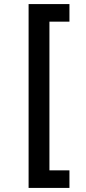

<svg xmlns="http://www.w3.org/2000/svg" viewBox="-20 -720 420 940"><path d="M120 200V-700H320V-614H222V114H320V200Z"/></svg>

Font: Golos Text Medium
Style: Regular
Weight: 500
Designer: A.Korolkova, Vitaly Kuzmin
Foundry: ParaType Ltd
Version: Version 2.004